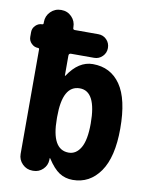

<svg xmlns="http://www.w3.org/2000/svg" viewBox="-85 -811 671 882"><g transform="rotate(10 250.0 -370.0)"><path d="M275.4 -110.4Q310.5 -110.4 331.5 -146.5Q352.5 -182.6 352.5 -259.8Q352.5 -410.2 275.4 -410.2Q195.3 -410.2 195.3 -264.6V-254.9Q195.3 -110.4 275.4 -110.4ZM315.4 -530.3Q398.4 -530.3 444.3 -463.9Q490.2 -397.5 490.2 -259.8Q490.2 -127 442.4 -58.6Q394.5 9.8 315.4 9.8Q280.3 9.8 252.9 -7.8Q225.6 -25.4 197.3 -69.3Q197.3 -70.3 195.3 -70.3Q194.3 -70.3 194.3 -69.3V-61.5Q193.4 -36.1 174.8 -18.1Q156.2 0 129.9 0H126Q98.6 0 79.1 -19.5Q59.6 -39.1 59.6 -66.4V-553.7Q59.6 -559.6 53.7 -559.6Q36.1 -559.6 22.9 -572.8Q9.8 -585.9 9.8 -603.5V-626Q9.8 -643.6 22.9 -656.7Q36.1 -669.9 53.7 -669.9Q59.6 -669.9 59.6 -675.8V-681.6Q59.6 -710 79.6 -730Q99.6 -750 128.9 -750Q158.2 -750 177.7 -730Q197.3 -710 197.3 -681.6V-678.7Q197.3 -669.9 206.1 -669.9H315.4Q338.9 -669.9 354.5 -653.8Q370.1 -637.7 370.1 -614.7Q370.1 -591.8 354 -575.7Q337.9 -559.6 315.4 -559.6H208Q197.3 -559.6 197.3 -548.8V-456.1Q197.3 -455.1 198.2 -455.1Q200.2 -455.1 200.2 -456.1Q249 -530.3 315.4 -530.3Z"/></g></svg>

Font: Rounded-X Mgen+ 1m bold
Style: Bold
Weight: 700
Designer: [Source Han Sans]
Ryoko NISHIZUKA  (kana & ideographs); Paul D. Hunt (Latin, Greek & Cyrillic); Wenlong ZHANG  (bopomofo
Version: Version 1.059.20150602